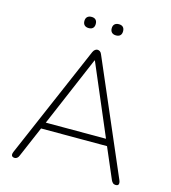

<svg xmlns="http://www.w3.org/2000/svg" viewBox="-127 -985 971 1093"><g transform="rotate(15 358.0 -438.5)"><path d="M62 6Q52 6 47 2Q42 -2 42 -9.5Q42 -17 46 -26L332 -690Q337 -701 344 -706Q351 -711 358 -711Q366 -711 373 -706Q380 -701 384 -690L670 -26Q674 -17 674 -9.5Q674 -2 670 2Q666 6 656 6Q646 6 639.5 0Q633 -6 629 -15L548 -204L575 -195H139L167 -204L86 -15Q82 -4 75 1Q68 6 62 6ZM357 -648 178 -228 156 -234H558L538 -228L359 -648ZM438 -817Q422 -817 413 -825.5Q404 -834 404 -850Q404 -866 413 -874.5Q422 -883 438 -883Q454 -883 462.5 -874.5Q471 -866 471 -850Q471 -834 462.5 -825.5Q454 -817 438 -817ZM277 -817Q261 -817 252 -825.5Q243 -834 243 -850Q243 -866 252 -874.5Q261 -883 277 -883Q293 -883 301.5 -874.5Q310 -866 310 -850Q310 -834 301.5 -825.5Q293 -817 277 -817Z"/></g></svg>

Font: Nunito ExtraLight
Style: Regular
Weight: 200
Designer: Vernon Adams
Foundry: Vernon Adams
Version: Version 3.602